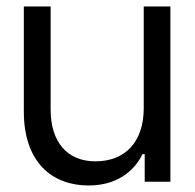

<svg xmlns="http://www.w3.org/2000/svg" viewBox="-20 -566 607 598"><path d="M255.9 11.7C341.8 11.7 397 -30.8 423.8 -85.9H430.7V0H510.7V-545.9H427.7V-229.5C427.7 -124 370.1 -63.5 276.9 -63.5C190.9 -63.5 137.7 -122.1 137.7 -224.6V-545.9H54.2V-218.8C54.2 -60.1 142.6 11.7 255.9 11.7Z"/></svg>

Font: Guggenheim Sans Display
Style: Regular
Weight: 400
Designer: Modified by Tom Baber under direction of Pentagram Design 2023
Foundry: rsms
Version: Version 1.001;Glyphs 3.1.2 (3151)